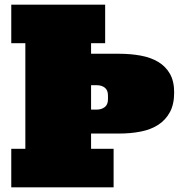

<svg xmlns="http://www.w3.org/2000/svg" viewBox="-20 -798 802 818"><path d="M28 -778H428V-614H368V-569H486Q537 -569 580 -561Q623 -553 654.5 -534Q686 -515 704 -483.5Q722 -452 722 -404Q722 -354 704 -320.5Q686 -287 654.5 -266.5Q623 -246 580 -237.5Q537 -229 486 -229H368V-164H464V0H28V-164H88V-614H28ZM392 -331Q412 -331 426 -341.5Q440 -352 440 -375V-391Q440 -414 426.5 -424.5Q413 -435 392 -435H368V-331Z"/></svg>

Font: Alfa Slab One
Style: Regular
Weight: 400
Designer: JM Sole
Foundry: JM Sole
Version: Version 1.001